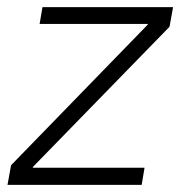

<svg xmlns="http://www.w3.org/2000/svg" viewBox="-20 -518 506 538"><path d="M11 -55 394 -449V-451H91L99 -498H465L455 -443L72 -50V-48H385L377 0H1Z"/></svg>

Font: Chakra Petch Light
Style: Italic
Weight: 300
Italic angle: -10°
Designer: Katatrad Aksorn Co.,Ltd.
Foundry: Cadson Demak Co.,Ltd.
Version: Version 1.000; ttfautohint (v1.6)